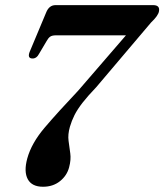

<svg xmlns="http://www.w3.org/2000/svg" viewBox="-20 -720 642 750"><path d="M250 -66.5Q241.5 -34 214.2 -12.2Q187 9.5 148 9.5Q104.5 9.5 88.5 -20Q72.5 -49.5 86.5 -101Q103 -161 154.8 -221.8Q206.5 -282.5 285.5 -366L472 -582H198.5Q183.5 -582 176 -576.8Q168.5 -571.5 162 -559.5L133 -510.5Q123 -491 106.5 -491.5Q86.5 -492 95.5 -516.5L160 -670.5Q171.5 -700 197 -700H578Q605.5 -700 601 -676Q598.5 -659 570 -632L356 -379.5Q322.5 -344.5 302.5 -318.8Q282.5 -293 271.2 -270.8Q260 -248.5 253 -224.5Q244.5 -194.5 247.8 -170Q251 -145.5 254.5 -121Q258 -96.5 250 -66.5Z"/></svg>

Font: Fraunces 144pt Soft SemiBold
Style: Italic
Weight: 600
Italic angle: -16°
Version: Version 1.000;[b76b70a41]